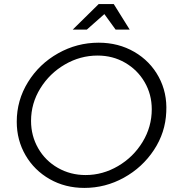

<svg xmlns="http://www.w3.org/2000/svg" viewBox="-20 -914 859 940"><path d="M794 -366Q790 -265 733.5 -179.5Q677 -94 586.5 -44Q496 6 393 6Q299 6 223.5 -37Q148 -80 105 -154Q62 -228 62 -318Q62 -423 117 -512Q172 -601 264.5 -653Q357 -705 463 -705Q560 -705 637.5 -660Q715 -615 757 -537.5Q799 -460 794 -366ZM132 -322Q132 -249 167 -188Q202 -127 263.5 -92Q325 -57 399 -57Q483 -57 558 -101Q633 -145 678 -219Q723 -293 723 -379Q723 -452 688 -512Q653 -572 592.5 -607Q532 -642 458 -642Q373 -642 298 -598.5Q223 -555 177.5 -481.5Q132 -408 132 -322ZM615 -769H546L491 -845L405 -769H336L463 -894H537Z"/></svg>

Font: Gontserrat Light
Style: Italic
Weight: 300
Italic angle: -11.3°
Designer: Julieta Ulanovsky
Foundry: Julieta Ulanovsky
Version: Version 6.001